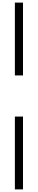

<svg xmlns="http://www.w3.org/2000/svg" viewBox="-20 -1080 290 1471"><path d="M94 -502V-1060H156.2V-502ZM94 371V-187H156.2V371Z"/></svg>

Font: Matangi Light
Style: Regular
Weight: 300
Designer: Prashant Pant
Foundry: The Graphic Ant
Version: Version 3.002